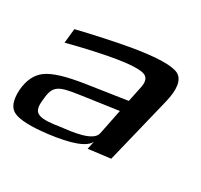

<svg xmlns="http://www.w3.org/2000/svg" viewBox="-175 -614 824 786"><g transform="rotate(30 237.5 -221.0)"><path d="M403 -20 480 -335C496 -401 489 -443 460 -459C431 -475 359 -474 247 -455C174 -442 93 -425 7 -404L0 -336C80 -357 153 -373 218 -384C279 -394 320 -395 341 -389C361 -383 368 -366 363 -338L347 -261L161 -233C75 -220 18 -203 -13 -180C-43 -158 -59 -123 -63 -77C-66 -26 -54 5 -26 17C1 29 52 31 127 22C231 9 292 -13 307 -45L299 -7ZM40 -88C46 -157 62 -168 161 -182L336 -207L312 -88C303 -45 212 -35 151 -28L131 -25C50 -15 34 -31 40 -88Z"/></g></svg>

Font: Gamestation Warped
Style: Italic
Weight: 400
Designer: Jonas Hecksher
Foundry: Jonas Hecksher, Playtypeª, e-types AS
Version: Version 1.003